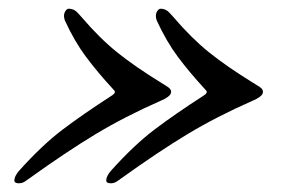

<svg xmlns="http://www.w3.org/2000/svg" viewBox="-20 -437 676 441"><path d="M379 -397Q420 -349 460.5 -316.5Q501 -284 561 -247Q564 -245 571.5 -240.5Q579 -236 581.5 -233Q584 -230 584 -226Q584 -220 576.5 -214.5Q569 -209 561 -206Q477 -169 410 -128.5Q343 -88 258 -27Q256 -26 249.5 -21Q243 -16 234 -16Q224 -16 224 -23Q224 -32 235 -45Q288 -104 335 -139.5Q382 -175 447 -217Q455 -222 455 -226Q455 -228 450 -233Q415 -271 388.5 -306.5Q362 -342 340 -390Q338 -396 338 -400Q338 -407 341.5 -412Q345 -417 349 -417Q361 -417 369.5 -407.5Q378 -398 379 -397ZM168 -397Q209 -349 249.5 -316.5Q290 -284 350 -247Q353 -245 360.5 -240.5Q368 -236 370.5 -233Q373 -230 373 -226Q373 -220 365.5 -214.5Q358 -209 350 -206Q266 -169 199 -128.5Q132 -88 47 -27Q45 -26 38.5 -21Q32 -16 23 -16Q13 -16 13 -23Q13 -32 24 -45Q77 -104 124 -139.5Q171 -175 236 -217Q244 -222 244 -226Q244 -228 239 -233Q204 -271 177.5 -306.5Q151 -342 129 -390Q127 -396 127 -400Q127 -407 130.5 -412Q134 -417 138 -417Q150 -417 158.5 -407.5Q167 -398 168 -397Z"/></svg>

Font: EB Garamond
Style: Bold Italic
Weight: 700
Italic angle: -17.2°
Designer: Georg Duffner and Octavio Pardo
Foundry: Georg Duffner
Version: Version 1.000